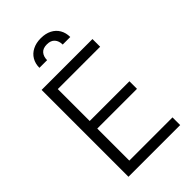

<svg xmlns="http://www.w3.org/2000/svg" viewBox="-272 -1013 1105 1105"><g transform="rotate(-45 281.0 -460.5)"><path d="M84 -707H498V-644.5H153.3V-384.8H476.6V-323.2H153.3V-62.5H504.9V0H84ZM291 -920.9Q329.6 -920.9 357.7 -906.5Q385.7 -892.1 400.9 -866Q416 -839.8 416 -805.7H354.5Q354.5 -835 338.6 -853Q322.8 -871.1 291 -871.1Q258.3 -871.1 242.9 -853Q227.5 -835 227.5 -805.7H165Q165 -839.8 180.4 -866Q195.8 -892.1 224.4 -906.5Q252.9 -920.9 291 -920.9Z"/></g></svg>

Font: Pretendard Light
Style: Regular
Weight: 300
Designer: Base glyphs from Inter by Rasmus Andersson; Hangeul glyphs from Noto Sans CJK(Source Han Sans) by Jang Soo-young and Kan
Foundry: Kil Hyung-jin
Version: Version 1.309